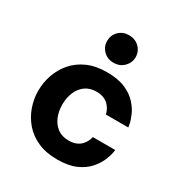

<svg xmlns="http://www.w3.org/2000/svg" viewBox="-182 -908 993 1050"><g transform="rotate(30 315.0 -383.0)"><path d="M327.2 10Q257.4 10 205.4 -13.2Q153.4 -36.4 119.4 -75.9Q85.4 -115.4 68.3 -164.4Q51.2 -213.4 51.2 -265Q51.2 -316.6 68.1 -365.4Q85 -414.2 119 -453.9Q153 -493.6 205 -516.8Q257 -540 327.2 -540Q398.4 -540 444.6 -519.5Q490.8 -499 517.8 -468.7Q544.8 -438.4 557.9 -407.8Q571 -377.2 574.7 -356.7Q578.4 -336.2 578.4 -336.2H436.6Q436.6 -336.2 434.5 -344.5Q432.4 -352.8 426.2 -365.2Q420 -377.6 408.4 -390Q396.8 -402.4 377.8 -410.7Q358.8 -419 330.8 -419Q288.4 -419 259.9 -397.8Q231.4 -376.6 217.1 -341.6Q202.8 -306.6 202.8 -265Q202.8 -224 217.1 -188.7Q231.4 -153.4 259.9 -132.2Q288.4 -111 330.8 -111Q358.8 -111 377.8 -119.3Q396.8 -127.6 408.4 -140Q420 -152.4 426.2 -164.8Q432.4 -177.2 434.5 -185.5Q436.6 -193.8 436.6 -193.8H578.4Q578.4 -193.8 574.7 -173.3Q571 -152.8 557.9 -122.5Q544.8 -92.2 517.8 -61.6Q490.8 -31 444.6 -10.5Q398.4 10 327.2 10ZM330.8 -602.2Q291.8 -602.2 266.5 -627.7Q241.2 -653.2 241.2 -688.4Q241.2 -725.2 266.5 -750.4Q291.8 -775.6 330.8 -775.6Q369.4 -775.6 395.2 -750.4Q421 -725.2 421 -688.4Q421 -653.2 395.2 -627.7Q369.4 -602.2 330.8 -602.2Z"/></g></svg>

Font: Be Vietnam Pro Variable Thin
Style: Regular
Weight: 100
Designer: Lam Bao, Tony Le, Vietanh Nguyen
Foundry: Yellow Type Foundry
Version: Version 1.002